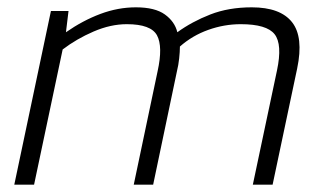

<svg xmlns="http://www.w3.org/2000/svg" viewBox="-20 -504 891 524"><path d="M19 0 119 -474H167L160 -416Q206 -448 254 -466Q302 -484 351 -484Q403 -484 430 -464.5Q457 -445 464 -416Q504 -445 554 -464.5Q604 -484 667 -484Q745 -484 777 -443.5Q809 -403 791 -317L724 0H670L736 -312Q751 -383 729.5 -410.5Q708 -438 637 -438Q592 -438 548.5 -422.5Q505 -407 471 -377Q471 -363 469 -344.5Q467 -326 463 -310L398 0H345L410 -309Q425 -377 408.5 -407.5Q392 -438 326 -438Q282 -438 235.5 -418Q189 -398 151 -369L73 0Z"/></svg>

Font: Kanit ExtraLight
Style: Italic
Weight: 275
Italic angle: -12°
Designer: Katatrad Team
Foundry: CadsonDemak
Version: Version 2.000; ttfautohint (v1.8.3)